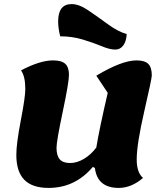

<svg xmlns="http://www.w3.org/2000/svg" viewBox="-20 -896 804 941"><path d="M545 -653Q518 -653 478.5 -669.5Q439 -686 386.5 -702Q334 -718 275 -718Q265 -758 265 -791Q265 -876 331 -876Q367 -876 411.5 -846Q456 -816 507 -778.5Q558 -741 601 -729Q599 -693 584 -673Q569 -653 545 -653ZM218 25Q138 25 99 -15Q60 -55 60 -137Q60 -192 82 -306Q104 -420 104 -460Q104 -522 83 -551Q176 -600 240 -600Q281 -600 299.5 -583.5Q318 -567 318 -529Q318 -493 287.5 -348.5Q257 -204 257 -172Q257 -133 273 -115Q289 -97 324 -97Q357 -97 391.5 -117.5Q426 -138 452 -173Q466 -260 508 -441L452 -525Q577 -600 649 -600Q689 -600 706.5 -583Q724 -566 724 -526Q724 -511 687 -350Q650 -189 650 -115Q650 -50 681 -24Q624 25 562 25Q457 25 445 -73L435 -78Q348 25 218 25Z"/></svg>

Font: Lemonada
Style: Bold
Weight: 700
Designer: Mohamed Gaber (Arabic), Eduardo Tunni (Latin)
Foundry: Kief Type Foundry
Version: Version 4.004